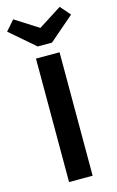

<svg xmlns="http://www.w3.org/2000/svg" viewBox="-170 -983 635 1038"><g transform="rotate(-15 147.0 -464.0)"><path d="M213 0H81V-691H213ZM187 -752H107L-32 -872L17 -928L147 -845L277 -928L326 -872Z"/></g></svg>

Font: Trujillo Medium
Style: Regular
Weight: 500
Designer: Fira Sans original fonts by bBox Type GmbH, Carrois Corporate GbR, & Edenspiekermann AG / Changes by Cristiano Sobral
Foundry: Fira Sans original fonts by bBox Type GmbH, Carrois Corporate GbR, & Edenspiekermann AG / Changes by Cristiano Sobral
Version: Version 4.301;October 17, 2021;FontCreator 14.0.0.2814 64-bi